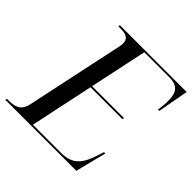

<svg xmlns="http://www.w3.org/2000/svg" viewBox="-204 -869 1025 1025"><g transform="rotate(45 308.5 -357.0)"><path d="M-19 0H517L561 -175H551L537 -132C514 -63 483 -10 395 -10H179L255 -369H496L498 -379H257L326 -704H516C594 -704 600 -656 600 -601C600 -583 595 -548 594 -539H604L636 -714H132L130 -704H143C182 -704 213 -698 213 -656C213 -649 212 -641 210 -632L92 -77C79 -17 40 -10 -4 -10H-17Z"/></g></svg>

Font: Noto Serif Display
Style: Italic
Weight: 400
Italic angle: -12°
Designer: Monotype Design Team
Foundry: Monotype Imaging Inc.
Version: Version 2.009